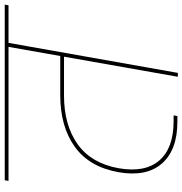

<svg xmlns="http://www.w3.org/2000/svg" viewBox="0 -780 780 821"><g transform="rotate(-90 390.5 -370.0)"><path d="M26.9 -724.1 29.8 -740.2H780.8L777.8 -724.1H617.2L488.8 0H472.2L558.1 -486.8H392.1Q265.6 -486.8 183.8 -428.5Q102.1 -370.1 81.1 -252.9Q61.5 -140.6 114.3 -79.3Q167 -18.1 283.2 -18.1H307.1L304.2 -2H279.8Q159.2 -2 101.3 -68.1Q43.5 -134.3 64 -252.9Q86.4 -378.9 173.1 -440.9Q259.8 -502.9 394 -502.9H561L600.1 -724.1Z"/></g></svg>

Font: SVN-Poppins Thin
Style: Italic
Weight: 100
Italic angle: -10°
Designer: Ninad Kale (Devanagari), Jonny Pinhorn (Latin)
Foundry: Indian Type Foundry
Version: Version 3.002 2017